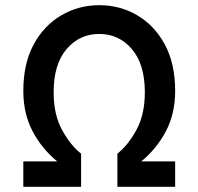

<svg xmlns="http://www.w3.org/2000/svg" viewBox="-20 -721 766 741"><path d="M363 -590Q287 -590 237 -531.5Q187 -473 187 -365Q187 -279 219.5 -219.5Q252 -160 293 -128V0H70V-98H201Q142 -146 106 -214Q70 -282 70 -370Q70 -475 109.5 -548.5Q149 -622 216 -661.5Q283 -701 363 -701Q444 -701 510.5 -661.5Q577 -622 616.5 -548.5Q656 -475 656 -370Q656 -282 620 -214Q584 -146 525 -98H656V0H433V-128Q474 -160 506.5 -219.5Q539 -279 539 -365Q539 -473 489 -531.5Q439 -590 363 -590Z"/></svg>

Font: Radio Canada Medium
Style: Regular
Weight: 500
Designer: Charles Daoud, Etienne Aubert Bonn, Alexandre Saumier Demers, Jacques Le Bailly
Foundry: Radio-Canada
Version: Version 2.104; ttfautohint (v1.8.4.7-5d5b);gftools[0.9.28.de